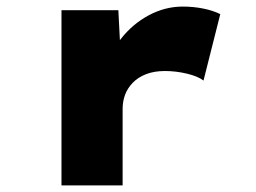

<svg xmlns="http://www.w3.org/2000/svg" viewBox="-20 -564 779 584"><path d="M167 0V-533H340L350 -339L296 -345Q312 -400 347.5 -445.5Q383 -491 432.5 -517.5Q482 -544 536 -544Q568 -544 598 -538Q628 -532 650 -521L599 -319Q582 -332 548.5 -340Q515 -348 482 -348Q449 -348 424.5 -338.5Q400 -329 384 -312.5Q368 -296 360.5 -276Q353 -256 353 -233V0Z"/></svg>

Font: Lexend Peta ExtraBold
Style: Regular
Weight: 800
Version: Version 1.007